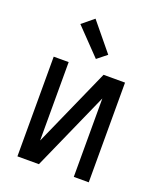

<svg xmlns="http://www.w3.org/2000/svg" viewBox="-141 -853 783 941"><g transform="rotate(20 250.0 -382.5)"><path d="M64 0V-520H142V-111L324 -520H436V0H358V-409L176 0ZM262 -580 132 -715 193 -765 312 -620Z"/></g></svg>

Font: Iosevka Fuck
Style: Regular
Weight: 400
Monospace: yes
Designer: Belleve Invis
Foundry: Belleve Invis
Version: Version 28.0.7; ttfautohint (v1.8.3)